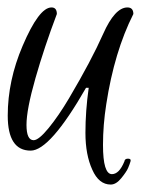

<svg xmlns="http://www.w3.org/2000/svg" viewBox="-20 -408 420 516"><path d="M280.8 60Q290.4 60 298.8 51.6Q307.2 43.2 314.4 25.6Q315.2 18.4 324 18.4Q332.8 18.4 330.8 25.6Q328.8 32.8 324.4 43.2Q320 53.6 306 70.8Q292 88 277.6 88Q245.6 88 228 48Q209.6 8 209.6 -50.8Q209.6 -109.6 218.4 -172H211.2Q114.4 -3.2 62.4 -3.2Q0.8 -3.2 0.8 -97.2Q0.8 -191.2 40.8 -284.8Q84.8 -388 118.4 -388Q132.8 -388 132.8 -370.4Q99.2 -281.6 75.2 -197.6Q51.2 -113.6 51.2 -72.4Q51.2 -31.2 70.4 -31.2Q84 -31.2 110.8 -64Q137.6 -96.8 165.6 -144Q225.6 -245.6 257.2 -316.8Q288.8 -388 322.4 -388Q338.4 -388 338.4 -370.4Q287.2 -268.8 265.6 -128Q256.8 -72 256.8 -18.4Q256.8 60 280.8 60Z"/></svg>

Font: Euphoria Script
Style: Regular
Weight: 400
Designer: Sabrina Mariela Lopez
Foundry: Sabrina Mariela Lopez
Version: Version 1.002